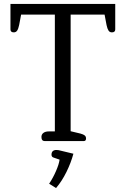

<svg xmlns="http://www.w3.org/2000/svg" viewBox="-20 -715 636 973"><path d="M190 -21Q190 -34 200 -41.5Q210 -49 227 -49H258V-641H87L77 -588Q73 -569 67 -560Q61 -551 50 -551Q33 -551 33 -566V-695H564V-566Q564 -551 547 -551Q536 -551 530 -560Q524 -569 520 -588L510 -641H338V-50L388 -38Q403 -34 409.5 -28.5Q416 -23 416 -13Q416 0 404 0H207Q190 0 190 -21ZM229 216Q248 188 263.5 152.5Q279 117 282 94L253 84Q241 81 241 69Q241 57 247.5 51Q254 45 266 45Q273 45 277 46L352 64Q340 109 317 156Q294 203 264 238Z"/></svg>

Font: Maitree
Style: Regular
Weight: 400
Designer: CadsonDemak Team
Foundry: CadsonDemak
Version: Version 1.001